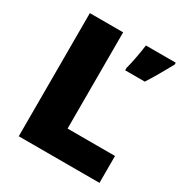

<svg xmlns="http://www.w3.org/2000/svg" viewBox="-167 -839 916 964"><g transform="rotate(30 291.0 -357.0)"><path d="M77 0V-714H270V-156H545V0ZM575 -703Q554 -666 535 -632Q516 -598 488 -554H374V-568Q382 -597 390 -639.5Q398 -682 402 -714H575Z"/></g></svg>

Font: Noto Kufi Arabic Black
Style: Regular
Weight: 900
Designer: Monotype Design Team, David Williams, Khaled Hosny
Foundry: Google LLC
Version: Version 2.109; ttfautohint (v1.8.4.7-5d5b)